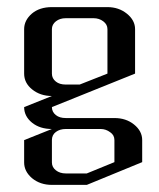

<svg xmlns="http://www.w3.org/2000/svg" viewBox="-20 -332 448 540"><path d="M47.9 62 126 30.8Q92.3 30.8 70.3 13.2Q47.9 -4.9 47.9 -30.8L126 -62Q93.3 -62 70.3 -80.6Q47.9 -98.6 47.9 -125V-250Q47.9 -274.9 69.8 -293.9Q91.3 -312 126 -312H282.2Q314 -312 336.9 -293.5Q359.9 -274.9 359.9 -250V-125L126 -30.8Q126 -17.1 137.2 -8.3Q147.5 0 165 0H301.8Q334.5 0 356.9 18.1Q379.9 36.6 379.9 62V124L224.1 188H126Q92.8 188 69.8 168.9Q47.9 149.9 47.9 125ZM126 62V125Q126 138.2 137.2 147Q148.4 155.8 165 155.8H224.1L301.8 124V62Q301.8 47.9 290 40Q277.8 30.8 263.2 30.8H165Q148.4 30.8 137.2 39.1Q126 47.4 126 62ZM126 -125Q126 -111.3 137.2 -102.5Q147.5 -94.2 165 -94.2H204.1L282.2 -125V-250Q282.2 -263.2 270.5 -272Q258.8 -280.8 243.2 -280.8H165Q148.4 -280.8 137.2 -272Q126 -263.2 126 -250Z"/></svg>

Font: Hhenum
Style: Regular
Weight: 400
Designer: T. Christopher White
Version: Version 1.0